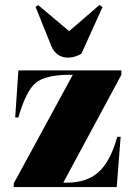

<svg xmlns="http://www.w3.org/2000/svg" viewBox="-20 -763 540 783"><path d="M475 -476V-458L238 -18H251Q335 -18 383 -62Q431 -106 458 -205H472L456 0H36V-15L277 -458H266Q165 -458 125.5 -425Q86 -392 55 -284H42L55 -476ZM398 -734 312 -544Q285 -528 258 -528Q209 -528 189 -576L125 -735L136 -742L262 -636L386 -743Z"/></svg>

Font: SVN-Abril Fatface
Style: Regular
Weight: 400
Designer: Veronika Burian, Jos? Scaglione
Foundry: TypeTogether
Version: Version 1.001